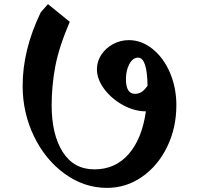

<svg xmlns="http://www.w3.org/2000/svg" viewBox="-20 -903 992 933"><path d="M837 -392Q837 -281 792 -189Q747 -97 670 -43.5Q593 10 500 10Q389 10 294.5 -58.5Q200 -127 145 -241Q90 -355 90 -486Q90 -661 178 -843L213 -883L319 -797Q267 -676 249 -582Q231 -488 231 -391Q231 -250 284.5 -165Q338 -80 439 -80Q540 -80 605 -154Q670 -228 689 -362Q633 -362 577.5 -392.5Q522 -423 486.5 -470.5Q451 -518 451 -567Q451 -604 472 -636.5Q493 -669 529 -688.5Q565 -708 606 -708Q668 -708 721.5 -665Q775 -622 806 -549.5Q837 -477 837 -392ZM697 -486Q695 -623 651 -623Q626 -623 609 -592.5Q592 -562 592 -518Q592 -447 636 -447Q653 -447 667 -455.5Q681 -464 697 -486Z"/></svg>

Font: InknutAntiqua
Style: Medium
Weight: 500
Designer: Claus Eggers Srensen
Foundry: Claus Eggers Srensen
Version: Version 1.000; ttfautohint (v1.2) -l 7 -r 28 -G 50 -x 13 -D 